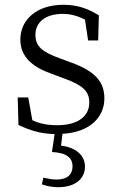

<svg xmlns="http://www.w3.org/2000/svg" viewBox="-20 -546 506 802"><path d="M197 89C258 92 283 113 283 149C283 182 262 204 216 204C197 204 180 200 161 196L155 224C173 230 195 236 223 236C296 236 335 199 335 150C335 101 295 70 235 62L241 13C359 6 416 -59 416 -135C416 -203 379 -248 277 -285L231 -302C159 -328 128 -350 128 -401C128 -451 167 -488 243 -488C274 -488 304 -480 335 -464L348 -377H390L393 -482C345 -511 303 -526 245 -526C130 -526 65 -461 65 -381C65 -308 116 -266 195 -238L246 -219C324 -191 353 -166 353 -118C353 -62 308 -23 219 -23C176 -23 144 -30 115 -44L98 -139H54L57 -24C108 0 152 13 208 14Z"/></svg>

Font: Kiri Minchoo Light
Style: Regular
Weight: 300
Designer: Ryoko NISHIZUKA 西塚涼子 (kana & ideographs); Frank Grießhammer (Latin, Greek & Cyrillic);
akenotsuki.com/eyeben/fonts/ (U+
Foundry: Adobe
akenotsuki.com/eyeben/fonts/
Version: Version 4.002;hotconv 1.0.119;makeotfexe 2.5.65604